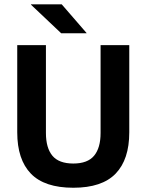

<svg xmlns="http://www.w3.org/2000/svg" viewBox="-20 -846 672 880"><path d="M316 14.5Q184 14.5 121.5 -50.2Q59 -115 59 -239.5V-639H190.5V-236.5Q190.5 -168 220.2 -132.2Q250 -96.5 316 -96.5Q381.5 -96.5 411.2 -132.2Q441 -168 441 -236.5V-639H572.5V-239.5Q572.5 -115 510 -50.2Q447.5 14.5 316 14.5ZM122 -826H263L376.5 -695V-693.5H260.5L122 -824.5Z"/></svg>

Font: Anek Devanagari Medium SemiBold
Style: Regular
Weight: 600
Version: Version 1.003